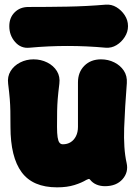

<svg xmlns="http://www.w3.org/2000/svg" viewBox="-20 -780 581 825"><path d="M524 -80Q533 -40 506.5 -10Q480 20 431 20Q411 20 394.5 13Q378 6 367 -8Q364 -12 359.5 -10.5Q355 -9 351 -7Q341 -1 328.5 4.5Q316 10 300 15Q284 20 265.5 22.5Q247 25 225 25Q121 25 73 -40Q25 -105 25 -235Q25 -277 24.5 -303Q24 -329 22 -354.5Q20 -380 15 -420Q11 -451 25.5 -474.5Q40 -498 66.5 -511.5Q93 -525 124 -525Q156 -525 183 -511.5Q210 -498 224.5 -474.5Q239 -451 235 -420Q230 -380 228 -354.5Q226 -329 225.5 -303Q225 -277 225 -235Q225 -207 227.5 -190.5Q230 -174 235.5 -167Q241 -160 250 -160Q269 -160 283.5 -169Q298 -178 306.5 -195Q315 -212 315 -235Q315 -277 315 -304Q315 -331 315 -357.5Q315 -384 315 -426Q315 -470 342.5 -497.5Q370 -525 414 -525Q445 -525 471 -512Q497 -499 512 -476.5Q527 -454 525 -423Q521 -371 518 -322.5Q515 -274 513.5 -230.5Q512 -187 514.5 -149Q517 -111 524 -80ZM530 -667Q530 -643 516 -621Q502 -599 480.5 -586Q459 -573 434 -575Q270 -590 107 -575Q70 -571 45 -599.5Q20 -628 20 -667V-668Q20 -704 43 -727Q66 -750 102 -750Q186 -750 269 -751.5Q352 -753 434 -760Q459 -762 480.5 -749Q502 -736 516 -714.5Q530 -693 530 -668Z"/></svg>

Font: Winky Sans Black
Style: Regular
Weight: 900
Designer: Simon Atzbach
Foundry: typofactur
Version: Version 1.205